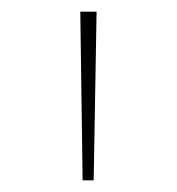

<svg xmlns="http://www.w3.org/2000/svg" viewBox="-20 -678 304 330"><path d="M118 -658H146L141 -368H122Z"/></svg>

Font: Ysabeau SC Extralight
Style: Regular
Weight: 200
Designer: Christian Thalmann (Catharsis Fonts)
Version: Version 0.003